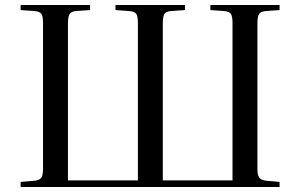

<svg xmlns="http://www.w3.org/2000/svg" viewBox="-20 -743 1198 763"><path d="M62 0V-20L120 -25Q139 -28 145 -38Q151 -48 151 -75V-651Q151 -677 145 -687Q139 -697 118 -699L62 -703V-723H338V-703L280 -699Q262 -697 256 -686Q250 -675 250 -649V-26H528V-651Q528 -677 522 -687Q516 -697 495 -699L439 -703V-723H715V-703L658 -699Q638 -697 632.5 -686.5Q627 -676 627 -649V-26H904V-651Q904 -677 898 -687Q892 -697 872 -699L816 -703V-723H1091V-703L1035 -699Q1015 -697 1009 -686.5Q1003 -676 1003 -649V-72Q1003 -48 1009.5 -38Q1016 -28 1036 -25L1091 -20V0Z"/></svg>

Font: Literata 60pt
Style: Regular
Weight: 400
Designer: Latin by Veronika Burian and Jose Scaglione. Greek by Irene Vlachou. Cyrillic by Vera Evstafieva.
Foundry: TypeTogether
Version: Version 3.002